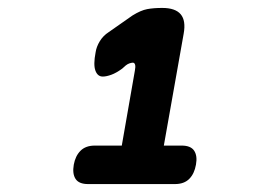

<svg xmlns="http://www.w3.org/2000/svg" viewBox="-20 -904 640 484"><path d="M202 -440Q179 -440 170.5 -453Q162 -466 166 -489Q170 -511 183 -524Q196 -537 219 -537H287L320 -726Q322 -736 320.5 -741Q319 -746 315 -746Q312 -746 307 -744.5Q302 -743 297 -739L288 -731Q273 -720 260.5 -715.5Q248 -711 239 -711Q226 -711 220.5 -726Q215 -741 221 -772Q223 -786 231.5 -800Q240 -814 254 -823L314 -865Q335 -878 351 -881Q367 -884 389 -884Q422 -884 435.5 -868Q449 -852 443 -819L393 -537H438Q461 -537 469.5 -524Q478 -511 474 -489Q470 -466 457 -453Q444 -440 421 -440Z"/></svg>

Font: Maple Mono ExtraBold
Style: Italic
Weight: 800
Italic angle: -10°
Monospace: yes
Designer: subframe7536
Version: Version 7.200